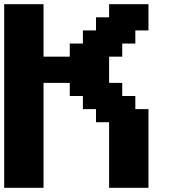

<svg xmlns="http://www.w3.org/2000/svg" viewBox="-20 -895 852 915"><path d="M500 0H687.5V-375H625V-437.5H562.5V-500H500V-625H562.5V-687.5H625V-750H687.5V-875H500V-812.5H437.5V-750H375V-687.5H312.5V-625H187.5V-875H0V0H187.5V-500H312.5V-437.5H375V-375H437.5V-312.5H500Z"/></svg>

Font: Faithful 32x
Style: Semibold
Weight: 400
Foundry: Faithful Resource Pack
Version: Version 1.0; January 27, 2023